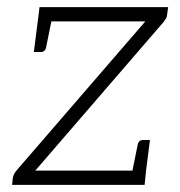

<svg xmlns="http://www.w3.org/2000/svg" viewBox="-20 -519 506 539"><path d="M14 0 16 -20Q17 -25 19.5 -30Q22 -35 26 -40L388 -459H86L91 -499H452L449 -477Q449 -472 446 -467Q443 -462 439 -457L79 -40H390L386 0ZM126 -468 109 -384Q108 -380 104.5 -376.5Q101 -373 95 -373H75L86 -459ZM350 -31 367 -115Q368 -119 371.5 -122.5Q375 -126 382 -126H401L390 -40Z"/></svg>

Font: Aleo Light
Style: Italic
Weight: 300
Italic angle: -7°
Designer: Alessio Laiso
Foundry: Alessio Laiso
Version: Version 2.001;gftools[0.9.29]